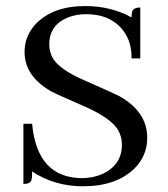

<svg xmlns="http://www.w3.org/2000/svg" viewBox="-20 -616 563 645"><path d="M474.6 -153.3C474.6 -113.6 460.6 -79.4 432.6 -50.8C391.6 -10.4 333.7 9.8 258.8 9.8C195 9.8 138 -6.8 87.9 -40C87.9 -26.4 87.2 -16.9 85.9 -11.7C83.3 -2.6 74.2 2 58.6 2V-200.2H87.9C99 -79.8 154.3 -18.9 253.9 -17.6C279.3 -17.6 302.4 -22.1 323.2 -31.2C367.5 -51.4 389.6 -84.3 389.6 -129.9C389.6 -147.5 385.4 -163.7 377 -178.7C361.3 -205.4 324.2 -231.8 265.6 -257.8C202.5 -285.2 165.4 -301.8 154.3 -307.6C93.1 -342.1 62.5 -386.7 62.5 -441.4C62.5 -477.9 75.5 -509.8 101.6 -537.1C140.6 -576.2 195.3 -595.7 265.6 -595.7C323.6 -595.7 375.7 -583 421.9 -557.6C421.9 -565.4 422.5 -571.6 423.8 -576.2C426.4 -585.9 435.5 -590.8 451.2 -590.8V-419.9H421.9C422.5 -456.4 413.4 -487.3 394.5 -512.7C365.9 -549.8 324.2 -568.4 269.5 -568.4C247.4 -568.4 227.2 -564.8 209 -557.6C166.7 -540.7 145.5 -510.4 145.5 -466.8C145.5 -450.5 149.4 -435.2 157.2 -420.9C172.2 -394.9 208.7 -369.5 266.6 -344.7C330.4 -316.7 368.5 -299.5 380.9 -293C443.4 -257.8 474.6 -211.3 474.6 -153.3Z"/></svg>

Font: Abhaya Libre
Style: Regular
Weight: 400
Designer: Pushpananda Ekanayake, Sol Matas, Pathum Egodawatta
Foundry: Mooniak
Version: Version 1.041; ; ttfautohint (v1.5)